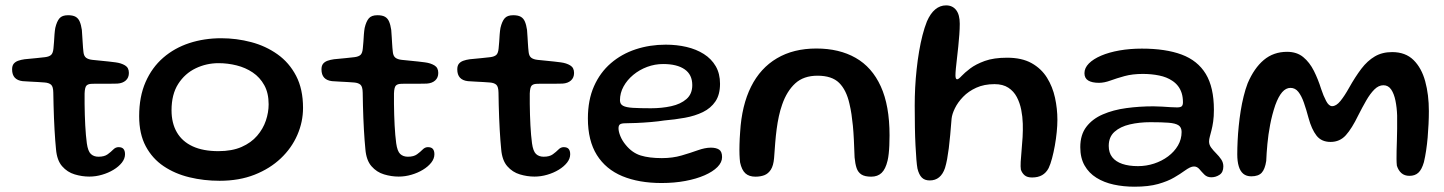

<svg xmlns="http://www.w3.org/2000/svg" viewBox="-20 -646 5370 714"><path d="M312.1 10.7Q285 10.7 257.7 2.5Q230.3 -5.7 211 -27.8Q191.8 -49.8 188.3 -90.9Q186.8 -105.6 185.4 -124Q184 -142.5 182.8 -163.7Q181.6 -184.9 180.7 -207.7Q179.8 -230.4 179.2 -254.2Q178.6 -277.9 178.2 -301.5Q177.9 -323.8 170.1 -330.8Q162.3 -337.9 146.5 -339.2Q136.9 -340.2 122.2 -340.9Q107.4 -341.6 92 -342.5Q76.6 -343.4 64.2 -344.2Q45 -346.4 35 -357.2Q25 -368.1 25 -388Q25 -401.3 30.8 -408.7Q36.7 -416.1 47.3 -420Q57.9 -423.8 71.5 -425.7Q98 -428 115.3 -429.9Q132.6 -431.8 147.5 -433.4Q163.3 -435.4 170.2 -442Q177.2 -448.6 178.8 -465.8Q180.1 -476.7 180.9 -490.6Q181.6 -504.5 182.7 -518.3Q183.8 -532.2 185.6 -542.2Q191.2 -566.2 201.1 -577.8Q210.9 -589.4 233 -589.4Q251 -589.4 261.2 -583.6Q271.3 -577.8 276.4 -565.8Q281.6 -553.8 284.4 -534.8Q285.5 -519.3 286.2 -507.4Q287 -495.4 287.6 -485.8Q288.1 -476.1 288.8 -468Q289.6 -459.9 290.4 -452.1Q292 -437.5 300.1 -431.3Q308.2 -425.1 323.5 -423.4Q336.9 -422.1 353.2 -420.4Q369.5 -418.6 384.7 -417.2Q399.9 -415.8 410 -414.1Q430.7 -411.4 445 -402.8Q459.3 -394.3 459.3 -374.8Q459.3 -357.1 447.8 -346.8Q436.2 -336.4 416.6 -335.1Q385.8 -334.3 359.8 -334.7Q333.8 -335 319.4 -334.2Q307.8 -333.7 301.7 -327.8Q295.5 -321.8 294.6 -298.3Q294.4 -279.2 294.6 -259.2Q294.8 -239.2 295.4 -219.2Q296.1 -199.2 297 -180.2Q297.9 -161.1 299.5 -144.1Q301.1 -127.1 302.9 -113.1Q307 -83.7 317.8 -73.5Q328.5 -63.2 346.2 -63.2Q368.1 -63.2 380.3 -72.2Q392.6 -81.1 401.2 -90Q409.9 -98.8 420.8 -98.8Q433.6 -98.8 439.2 -92.1Q444.9 -85.4 444.9 -72.4Q444.9 -56.1 433.2 -41.2Q421.4 -26.3 402.2 -14.7Q383 -3 359.5 3.8Q336.1 10.7 312.1 10.7Z M796.7 26.3Q738.2 26.3 684.5 13.3Q630.8 0.4 588.7 -27.9Q546.5 -56.2 522 -102.1Q497.5 -148 497.5 -214Q497.5 -286.5 521.3 -340.8Q545.1 -395.1 587 -431.4Q628.9 -467.7 684.2 -485.8Q739.6 -503.8 802.5 -503.8Q859.6 -503.8 914 -489.4Q968.3 -475.1 1011.9 -444.1Q1055.5 -413.2 1081.2 -363.9Q1106.9 -314.6 1106.9 -244.9Q1106.9 -192.7 1085.7 -144.1Q1064.6 -95.4 1024.3 -57.2Q984 -18.9 926.7 3.7Q869.4 26.3 796.7 26.3ZM792.1 -83.9Q842.9 -83.9 878.5 -99.6Q914.1 -115.3 936.2 -141.1Q958.4 -166.9 968.7 -197.5Q979 -228.1 979 -258.1Q979 -300 962.8 -329.2Q946.7 -358.4 919.8 -376.5Q892.9 -394.6 859.9 -402.8Q826.9 -411.1 792.6 -411.1Q747.6 -411.1 707.6 -391.9Q667.6 -372.7 642.7 -333.9Q617.9 -295.1 617.9 -235.9Q617.9 -187.9 637.8 -153.8Q657.7 -119.7 696.5 -101.8Q735.3 -83.9 792.1 -83.9Z M1462.6 10.7Q1435.5 10.7 1408.2 2.5Q1380.8 -5.7 1361.5 -27.8Q1342.2 -49.8 1338.8 -90.9Q1337.2 -105.6 1335.9 -124Q1334.5 -142.5 1333.3 -163.7Q1332.1 -184.9 1331.2 -207.7Q1330.2 -230.4 1329.7 -254.2Q1329.1 -277.9 1328.8 -301.5Q1328.4 -323.8 1320.6 -330.8Q1312.8 -337.9 1297 -339.2Q1287.4 -340.2 1272.7 -340.9Q1257.9 -341.6 1242.5 -342.5Q1227.1 -343.4 1214.8 -344.2Q1195.5 -346.4 1185.5 -357.2Q1175.5 -368.1 1175.5 -388Q1175.5 -401.3 1181.3 -408.7Q1187.2 -416.1 1197.8 -420Q1208.4 -423.8 1222 -425.7Q1248.5 -428 1265.8 -429.9Q1283.1 -431.8 1298 -433.4Q1313.8 -435.4 1320.8 -442Q1327.7 -448.6 1329.2 -465.8Q1330.6 -476.7 1331.4 -490.6Q1332.1 -504.5 1333.2 -518.3Q1334.3 -532.2 1336.1 -542.2Q1341.7 -566.2 1351.6 -577.8Q1361.4 -589.4 1383.5 -589.4Q1401.5 -589.4 1411.7 -583.6Q1421.8 -577.8 1426.9 -565.8Q1432.1 -553.8 1434.9 -534.8Q1436 -519.3 1436.8 -507.4Q1437.5 -495.4 1438.1 -485.8Q1438.6 -476.1 1439.3 -468Q1440.1 -459.9 1440.9 -452.1Q1442.5 -437.5 1450.6 -431.3Q1458.7 -425.1 1474 -423.4Q1487.4 -422.1 1503.7 -420.4Q1520 -418.6 1535.2 -417.2Q1550.4 -415.8 1560.5 -414.1Q1581.2 -411.4 1595.5 -402.8Q1609.8 -394.3 1609.8 -374.8Q1609.8 -357.1 1598.3 -346.8Q1586.8 -336.4 1567.1 -335.1Q1536.3 -334.3 1510.3 -334.7Q1484.2 -335 1469.9 -334.2Q1458.3 -333.7 1452.2 -327.8Q1446 -321.8 1445.1 -298.3Q1444.9 -279.2 1445.1 -259.2Q1445.2 -239.2 1445.9 -219.2Q1446.6 -199.2 1447.5 -180.2Q1448.4 -161.1 1450 -144.1Q1451.6 -127.1 1453.4 -113.1Q1457.5 -83.7 1468.2 -73.5Q1479 -63.2 1496.8 -63.2Q1518.6 -63.2 1530.8 -72.2Q1543.1 -81.1 1551.8 -90Q1560.4 -98.8 1571.2 -98.8Q1584.1 -98.8 1589.7 -92.1Q1595.4 -85.4 1595.4 -72.4Q1595.4 -56.1 1583.7 -41.2Q1571.9 -26.3 1552.7 -14.7Q1533.5 -3 1510 3.8Q1486.6 10.7 1462.6 10.7Z M1967.6 10.7Q1940.5 10.7 1913.2 2.5Q1885.8 -5.7 1866.5 -27.8Q1847.2 -49.8 1843.8 -90.9Q1842.2 -105.6 1840.9 -124Q1839.5 -142.5 1838.3 -163.7Q1837.1 -184.9 1836.2 -207.7Q1835.2 -230.4 1834.7 -254.2Q1834.1 -277.9 1833.8 -301.5Q1833.4 -323.8 1825.6 -330.8Q1817.8 -337.9 1802 -339.2Q1792.4 -340.2 1777.7 -340.9Q1762.9 -341.6 1747.5 -342.5Q1732.1 -343.4 1719.8 -344.2Q1700.5 -346.4 1690.5 -357.2Q1680.5 -368.1 1680.5 -388Q1680.5 -401.3 1686.3 -408.7Q1692.2 -416.1 1702.8 -420Q1713.4 -423.8 1727 -425.7Q1753.5 -428 1770.8 -429.9Q1788.1 -431.8 1803 -433.4Q1818.8 -435.4 1825.8 -442Q1832.7 -448.6 1834.2 -465.8Q1835.6 -476.7 1836.4 -490.6Q1837.1 -504.5 1838.2 -518.3Q1839.3 -532.2 1841.1 -542.2Q1846.7 -566.2 1856.6 -577.8Q1866.4 -589.4 1888.5 -589.4Q1906.5 -589.4 1916.7 -583.6Q1926.8 -577.8 1931.9 -565.8Q1937.1 -553.8 1939.9 -534.8Q1941 -519.3 1941.8 -507.4Q1942.5 -495.4 1943.1 -485.8Q1943.6 -476.1 1944.3 -468Q1945.1 -459.9 1945.9 -452.1Q1947.5 -437.5 1955.6 -431.3Q1963.7 -425.1 1979 -423.4Q1992.4 -422.1 2008.7 -420.4Q2025 -418.6 2040.2 -417.2Q2055.4 -415.8 2065.5 -414.1Q2086.2 -411.4 2100.5 -402.8Q2114.8 -394.3 2114.8 -374.8Q2114.8 -357.1 2103.3 -346.8Q2091.8 -336.4 2072.1 -335.1Q2041.3 -334.3 2015.3 -334.7Q1989.2 -335 1974.9 -334.2Q1963.3 -333.7 1957.2 -327.8Q1951 -321.8 1950.1 -298.3Q1949.9 -279.2 1950.1 -259.2Q1950.2 -239.2 1950.9 -219.2Q1951.6 -199.2 1952.5 -180.2Q1953.4 -161.1 1955 -144.1Q1956.6 -127.1 1958.4 -113.1Q1962.5 -83.7 1973.2 -73.5Q1984 -63.2 2001.8 -63.2Q2023.6 -63.2 2035.8 -72.2Q2048.1 -81.1 2056.8 -90Q2065.4 -98.8 2076.2 -98.8Q2089.1 -98.8 2094.7 -92.1Q2100.4 -85.4 2100.4 -72.4Q2100.4 -56.1 2088.7 -41.2Q2076.9 -26.3 2057.7 -14.7Q2038.5 -3 2015 3.8Q1991.6 10.7 1967.6 10.7Z M2440.2 34.6Q2355.9 34.6 2294.3 9.1Q2232.8 -16.5 2199.5 -69.7Q2166.2 -122.9 2166.2 -205.6Q2166.2 -273.9 2188.9 -325.2Q2211.6 -376.4 2251.5 -410.8Q2291.3 -445.2 2343.9 -462.6Q2396.4 -479.9 2455.8 -479.9Q2496.4 -479.9 2532.7 -471.5Q2569.1 -463 2597.3 -445.2Q2625.5 -427.4 2641.6 -399.8Q2657.6 -372.3 2657.6 -334.4Q2657.6 -294.2 2640.5 -268.9Q2623.4 -243.6 2593.9 -229.2Q2564.4 -214.9 2527.1 -208.1Q2489.8 -201.3 2449.3 -197.9Q2429.2 -194.6 2401.1 -192.2Q2372.9 -189.8 2346.8 -188.7Q2320.6 -187.6 2306.1 -187.6Q2291.2 -187.6 2285.6 -183.6Q2280.1 -179.6 2280.1 -168.9Q2280.1 -156.7 2287 -139.7Q2293.9 -122.8 2306.9 -107.1Q2330.8 -77.7 2362.5 -67.8Q2394.2 -58 2441.2 -58Q2481.4 -58 2514.8 -67.8Q2548.2 -77.6 2575.2 -87.3Q2602.2 -96.9 2623.6 -96.9Q2642.9 -96.9 2654.1 -89.7Q2665.2 -82.4 2665.2 -61.5Q2665.2 -42.4 2648.1 -25Q2630.9 -7.6 2600.3 5.8Q2569.8 19.2 2528.8 26.9Q2487.9 34.6 2440.2 34.6ZM2400.6 -243.4Q2441.2 -243.4 2476.1 -251.1Q2511.1 -258.8 2532.7 -277.6Q2554.4 -296.4 2554.4 -329.4Q2554.4 -368.6 2526 -388.2Q2497.7 -407.9 2446 -407.9Q2415.4 -407.9 2386.5 -397.2Q2357.7 -386.4 2335 -367.6Q2312.2 -348.7 2298.9 -324.5Q2285.5 -300.2 2285.5 -273Q2285.5 -258.9 2296.7 -252.8Q2307.8 -246.6 2333.2 -245Q2358.5 -243.4 2400.6 -243.4Z M2789.2 11Q2765.6 11 2751.9 -1.4Q2738.2 -13.9 2732.2 -42Q2730.6 -54.8 2730 -71.3Q2729.4 -87.9 2730 -108.9Q2730.5 -129.9 2732.4 -155.1Q2738.3 -254.4 2773 -323.7Q2807.6 -392.9 2869.2 -429.2Q2930.7 -465.6 3015.7 -465.6Q3100.9 -465.6 3161.8 -430.9Q3222.8 -396.3 3255.4 -324.8Q3288 -253.3 3288 -142.5Q3288 -122.5 3287.2 -105.5Q3286.5 -88.4 3284.9 -74.4Q3283.4 -60.3 3280.7 -48.8Q3273.1 -16.9 3258.4 -3Q3243.7 11 3219.8 11Q3196.1 11 3183.4 2.9Q3170.8 -5.2 3165.4 -21.2Q3160.1 -37.2 3158 -60.6Q3156.7 -97.9 3155.3 -126.6Q3153.9 -155.3 3151.7 -178.1Q3149.4 -200.9 3146.5 -220.7Q3143.6 -240.6 3138.8 -260.6Q3127.4 -311.3 3100.5 -337.9Q3073.6 -364.5 3020.1 -364.5Q2968.4 -364.5 2937.3 -335.9Q2906.1 -307.2 2888.8 -257.6Q2881.3 -236.4 2876.4 -213.5Q2871.4 -190.6 2868.2 -165.9Q2864.9 -141.2 2862.8 -114.3Q2860.7 -87.3 2858.6 -57.9Q2856.2 -30.1 2846.6 -15.1Q2836.9 -0.1 2822.4 5.5Q2807.9 11 2789.2 11Z M3437.4 25Q3418.6 25 3407.9 14.2Q3397.3 3.4 3391.8 -19.2Q3389.6 -31 3387.8 -52.9Q3386 -74.8 3384.5 -105.3Q3382.9 -135.8 3382.3 -173.2Q3381.6 -210.6 3381.6 -253.4Q3381.6 -285.9 3383.3 -320.3Q3385.1 -354.8 3388.8 -388.7Q3392.4 -422.6 3397.9 -454.7Q3403.3 -486.8 3410.6 -515.2Q3417.9 -543.6 3427 -566.4Q3440 -596.2 3458 -611.1Q3475.9 -626 3498.2 -626Q3522.1 -626 3535.6 -608.7Q3549.1 -591.4 3549.1 -557.5Q3549.1 -539.4 3547.5 -517.5Q3545.9 -495.6 3543.6 -473.2Q3541.2 -450.7 3538.8 -429.6Q3536.3 -408.6 3534.7 -392Q3533.1 -375.4 3533.1 -366.1Q3533.1 -351.1 3539.2 -351.1Q3544.6 -351.1 3555.8 -363.3Q3567 -375.4 3587.8 -391.3Q3608.6 -407.1 3642 -419.3Q3675.4 -431.4 3725.2 -431.4Q3780 -431.4 3816.2 -411.2Q3852.3 -391 3873.4 -357.2Q3894.4 -323.5 3903.3 -282.6Q3912.2 -241.7 3912.2 -200.3Q3912.2 -179.8 3909.7 -154.8Q3907.2 -129.8 3902.7 -104.5Q3898.2 -79.3 3892.3 -57.3Q3886.5 -35.3 3879.6 -20.9Q3870.4 -3.3 3855.3 5.3Q3840.2 14 3818 14Q3800.1 14 3790.5 6Q3780.9 -2 3776.4 -15.1Q3774.7 -25.6 3775.7 -44.2Q3776.8 -62.9 3779 -86.7Q3781.2 -110.4 3782.8 -136.2Q3784.2 -161.9 3783.5 -186.1Q3782.8 -211.8 3777.7 -237.7Q3772.6 -263.6 3761.2 -285.2Q3749.8 -306.8 3729.7 -319.9Q3709.5 -333.1 3678.3 -333.1Q3639.8 -333.1 3610.5 -319.8Q3581.3 -306.5 3561.6 -286Q3541.8 -265.5 3531.1 -243.5Q3520.4 -221.6 3518.7 -204.5Q3516.1 -171.7 3513.6 -144.3Q3511.1 -116.9 3508.3 -94.5Q3505.4 -72.1 3502.1 -54.1Q3498.7 -36 3494.2 -21.2Q3486.4 1.8 3472.2 13.4Q3458.1 25 3437.4 25Z M4198.6 48.3Q4158 48.3 4121.7 40.4Q4085.3 32.5 4057.3 15Q4029.2 -2.5 4013.3 -30.6Q3997.3 -58.7 3997.3 -98.9Q3997.3 -144.9 4020 -174.5Q4042.6 -204.1 4081.3 -220.7Q4119.9 -237.4 4168.5 -244Q4217.1 -250.6 4269 -250.6Q4285 -250.6 4301.6 -249.5Q4318.2 -248.4 4332.7 -247.5Q4347.2 -246.6 4357.1 -246.6Q4369.9 -246.6 4374.5 -250.8Q4379.1 -255.1 4379.1 -265.6Q4379.1 -284.8 4374.3 -299.9Q4369.5 -314.9 4360.5 -326.4Q4351.5 -337.9 4339 -345.9Q4319.1 -359.4 4290.7 -365.2Q4262.4 -371.1 4229.9 -371.1Q4191.4 -371.1 4161.8 -363Q4132.2 -354.8 4109.2 -346.4Q4086.2 -338 4067 -338Q4040.8 -338 4026.8 -346.6Q4012.8 -355.1 4012.8 -373.9Q4012.8 -393.3 4029.3 -410Q4045.8 -426.6 4075 -439.1Q4104.2 -451.5 4143.1 -458.4Q4182 -465.2 4226.2 -465.2Q4314.6 -465.2 4374.2 -443.1Q4433.8 -420.9 4464 -371.1Q4494.2 -321.3 4494.2 -237.6Q4494.2 -212.7 4491.5 -194Q4488.8 -175.3 4485.2 -161.6Q4481.7 -147.9 4479 -137.9Q4476.2 -127.8 4476.2 -119.7Q4476.2 -107.5 4484.2 -96.8Q4492.1 -86.1 4502.8 -75.5Q4513.4 -65 4521.4 -53.2Q4529.3 -41.5 4529.3 -27.1Q4529.3 -5.4 4515.3 3.9Q4501.2 13.3 4484.6 13.3Q4468.8 13.3 4458.7 3.2Q4448.7 -6.9 4440.3 -16.9Q4431.9 -26.9 4420.1 -26.9Q4413.1 -26.9 4404.8 -23Q4396.6 -19.1 4384.3 -10.3Q4369.7 0.5 4346.2 14.2Q4322.8 28 4287 38.2Q4251.2 48.3 4198.6 48.3ZM4211.9 -28.2Q4242.8 -28.2 4271.8 -37.7Q4300.8 -47.2 4323.9 -64.5Q4347 -81.8 4360.6 -105Q4374.1 -128.2 4374.1 -155.4Q4374.1 -172.4 4362.7 -180Q4351.2 -187.6 4325.9 -189.6Q4300.5 -191.6 4258.2 -191.6Q4217.1 -191.6 4181.6 -183.4Q4146.1 -175.1 4124.6 -155.9Q4103.1 -136.6 4103.1 -103.4Q4103.1 -77.9 4116.2 -61.3Q4129.2 -44.8 4153.6 -36.5Q4177.9 -28.2 4211.9 -28.2Z M4633.2 9.7Q4615 9.7 4603.5 0.2Q4592 -9.4 4586.6 -27.7Q4581.1 -45.9 4581.1 -72.2Q4581.1 -95.1 4582.4 -121.8Q4583.6 -148.5 4586.5 -176.9Q4589.3 -205.2 4593.8 -233.5Q4598.3 -261.7 4604.8 -287.8Q4611.2 -314 4619.7 -336.2Q4643.8 -392.8 4679.8 -423Q4715.9 -453.3 4766.4 -453.3Q4802.6 -453.3 4826.4 -433.7Q4850.2 -414.1 4866.1 -382.4Q4881.9 -350.8 4893.1 -314.9Q4901.3 -289.9 4911.5 -270.6Q4921.6 -251.2 4933.9 -251.2Q4949 -251.2 4964.6 -270.3Q4980.1 -289.4 4996.6 -319Q5019.8 -360.4 5042.5 -390.3Q5065.2 -420.1 5092.7 -436.2Q5120.1 -452.3 5156.9 -452.3Q5206.6 -452.3 5236.5 -422.8Q5266.4 -393.4 5280 -343.6Q5293.6 -293.8 5293.6 -232.9Q5293.6 -209.7 5292.4 -184.7Q5291.2 -159.6 5289.1 -134.6Q5286.9 -109.6 5283.4 -86.4Q5279.9 -63.1 5275.2 -43.1Q5267.2 -15.2 5254.5 -3.7Q5241.9 7.9 5221.4 7.9Q5203.1 7.9 5191.5 -2.3Q5180 -12.4 5174.6 -30Q5173.4 -40.7 5173.3 -54.8Q5173.1 -68.8 5173.6 -86Q5174.1 -103.2 5174.7 -123.4Q5175.3 -143.6 5175.6 -167Q5175.9 -190.3 5175.6 -216.6Q5174.6 -245.9 5169.4 -271.5Q5164.2 -297.2 5153.5 -313.1Q5142.7 -329 5124.5 -329Q5106.8 -329 5091 -313.3Q5075.2 -297.6 5060.6 -272.1Q5045.9 -246.6 5031 -217.1Q5007.4 -168.3 4984.9 -143.2Q4962.4 -118.2 4928.1 -118.2Q4894.1 -118.2 4875.8 -141.7Q4857.6 -165.2 4846.3 -206.6Q4837.8 -238.6 4828.9 -264Q4820.1 -289.4 4808.3 -304.3Q4796.6 -319.2 4778.9 -319.2Q4762.1 -319.2 4748.1 -303.3Q4734.2 -287.3 4722.5 -255.2Q4710.3 -219.2 4703.3 -182Q4696.2 -144.8 4693.1 -110.3Q4689.9 -75.9 4688.8 -47.5Q4684.1 -16.8 4671.9 -3.6Q4659.6 9.7 4633.2 9.7Z"/></svg>

Font: Gluten Thin
Style: Regular
Weight: 100
Designer: Tyler Finck
Foundry: Etcetera Type Company
Version: Version 1.300